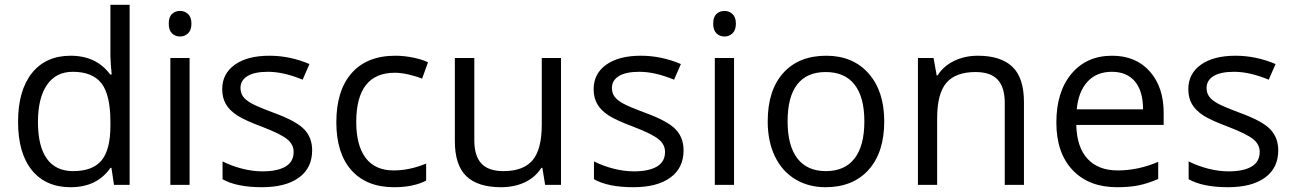

<svg xmlns="http://www.w3.org/2000/svg" viewBox="-20 -780 5458 810"><path d="M450.2 -71.8H445.8Q389.6 9.8 277.8 9.8Q172.9 9.8 114.5 -62Q56.2 -133.8 56.2 -266.1Q56.2 -398.4 114.7 -471.7Q173.3 -544.9 277.8 -544.9Q386.7 -544.9 444.8 -465.8H451.2L447.8 -504.4L445.8 -542V-759.8H526.9V0H460.9ZM288.1 -58.1Q371.1 -58.1 408.4 -103.3Q445.8 -148.4 445.8 -249V-266.1Q445.8 -379.9 408 -428.5Q370.1 -477.1 287.1 -477.1Q215.8 -477.1 178 -421.6Q140.1 -366.2 140.1 -265.1Q140.1 -162.6 177.7 -110.4Q215.3 -58.1 288.1 -58.1Z M779.8 0H698.7V-535.2H779.8ZM691.9 -680.2Q691.9 -708 705.6 -720.9Q719.2 -733.9 739.7 -733.9Q759.3 -733.9 773.4 -720.7Q787.6 -707.5 787.6 -680.2Q787.6 -652.8 773.4 -639.4Q759.3 -626 739.7 -626Q719.2 -626 705.6 -639.4Q691.9 -652.8 691.9 -680.2Z M1296.9 -146Q1296.9 -71.3 1241.2 -30.8Q1185.5 9.8 1085 9.8Q978.5 9.8 918.9 -23.9V-99.1Q957.5 -79.6 1001.7 -68.4Q1045.9 -57.1 1086.9 -57.1Q1150.4 -57.1 1184.6 -77.4Q1218.8 -97.7 1218.8 -139.2Q1218.8 -170.4 1191.7 -192.6Q1164.6 -214.8 1085.9 -245.1Q1011.2 -272.9 979.7 -293.7Q948.2 -314.5 932.9 -340.8Q917.5 -367.2 917.5 -403.8Q917.5 -469.2 970.7 -507.1Q1023.9 -544.9 1116.7 -544.9Q1203.1 -544.9 1285.6 -509.8L1256.8 -443.8Q1176.3 -477.1 1110.8 -477.1Q1053.2 -477.1 1023.9 -459Q994.6 -440.9 994.6 -409.2Q994.6 -387.7 1005.6 -372.6Q1016.6 -357.4 1041 -343.8Q1065.4 -330.1 1134.8 -304.2Q1230 -269.5 1263.4 -234.4Q1296.9 -199.2 1296.9 -146Z M1642.6 9.8Q1526.4 9.8 1462.6 -61.8Q1398.9 -133.3 1398.9 -264.2Q1398.9 -398.4 1463.6 -471.7Q1528.3 -544.9 1647.9 -544.9Q1686.5 -544.9 1725.1 -536.6Q1763.7 -528.3 1785.6 -517.1L1760.7 -448.2Q1733.9 -459 1702.1 -466.1Q1670.4 -473.1 1646 -473.1Q1482.9 -473.1 1482.9 -265.1Q1482.9 -166.5 1522.7 -113.8Q1562.5 -61 1640.6 -61Q1707.5 -61 1777.8 -89.8V-18.1Q1724.1 9.8 1642.6 9.8Z M1981 -535.2V-188Q1981 -122.6 2010.7 -90.3Q2040.5 -58.1 2104 -58.1Q2188 -58.1 2226.8 -104Q2265.6 -149.9 2265.6 -253.9V-535.2H2346.7V0H2279.8L2268.1 -71.8H2263.7Q2238.8 -32.2 2194.6 -11.2Q2150.4 9.8 2093.8 9.8Q1996.1 9.8 1947.5 -36.6Q1898.9 -83 1898.9 -185.1V-535.2Z M2863.8 -146Q2863.8 -71.3 2808.1 -30.8Q2752.4 9.8 2651.9 9.8Q2545.4 9.8 2485.8 -23.9V-99.1Q2524.4 -79.6 2568.6 -68.4Q2612.8 -57.1 2653.8 -57.1Q2717.3 -57.1 2751.5 -77.4Q2785.6 -97.7 2785.6 -139.2Q2785.6 -170.4 2758.5 -192.6Q2731.4 -214.8 2652.8 -245.1Q2578.1 -272.9 2546.6 -293.7Q2515.1 -314.5 2499.8 -340.8Q2484.4 -367.2 2484.4 -403.8Q2484.4 -469.2 2537.6 -507.1Q2590.8 -544.9 2683.6 -544.9Q2770 -544.9 2852.5 -509.8L2823.7 -443.8Q2743.2 -477.1 2677.7 -477.1Q2620.1 -477.1 2590.8 -459Q2561.5 -440.9 2561.5 -409.2Q2561.5 -387.7 2572.5 -372.6Q2583.5 -357.4 2607.9 -343.8Q2632.3 -330.1 2701.7 -304.2Q2796.9 -269.5 2830.3 -234.4Q2863.8 -199.2 2863.8 -146Z M3076.7 0H2995.6V-535.2H3076.7ZM2988.8 -680.2Q2988.8 -708 3002.4 -720.9Q3016.1 -733.9 3036.6 -733.9Q3056.2 -733.9 3070.3 -720.7Q3084.5 -707.5 3084.5 -680.2Q3084.5 -652.8 3070.3 -639.4Q3056.2 -626 3036.6 -626Q3016.1 -626 3002.4 -639.4Q2988.8 -652.8 2988.8 -680.2Z M3710.4 -268.1Q3710.4 -137.2 3644.5 -63.7Q3578.6 9.8 3462.4 9.8Q3390.6 9.8 3335 -23.9Q3279.3 -57.6 3249 -120.6Q3218.8 -183.6 3218.8 -268.1Q3218.8 -398.9 3284.2 -471.9Q3349.6 -544.9 3465.8 -544.9Q3578.1 -544.9 3644.3 -470.2Q3710.4 -395.5 3710.4 -268.1ZM3302.7 -268.1Q3302.7 -165.5 3343.8 -111.8Q3384.8 -58.1 3464.4 -58.1Q3543.9 -58.1 3585.2 -111.6Q3626.5 -165 3626.5 -268.1Q3626.5 -370.1 3585.2 -423.1Q3543.9 -476.1 3463.4 -476.1Q3383.8 -476.1 3343.3 -423.8Q3302.7 -371.6 3302.7 -268.1Z M4218.8 0V-346.2Q4218.8 -411.6 4189 -443.8Q4159.2 -476.1 4095.7 -476.1Q4011.7 -476.1 3972.7 -430.7Q3933.6 -385.3 3933.6 -280.8V0H3852.5V-535.2H3918.5L3931.6 -461.9H3935.5Q3960.4 -501.5 4005.4 -523.2Q4050.3 -544.9 4105.5 -544.9Q4202.1 -544.9 4251 -498.3Q4299.8 -451.7 4299.8 -349.1V0Z M4692.4 9.8Q4573.7 9.8 4505.1 -62.5Q4436.5 -134.8 4436.5 -263.2Q4436.5 -392.6 4500.2 -468.8Q4564 -544.9 4671.4 -544.9Q4772 -544.9 4830.6 -478.8Q4889.2 -412.6 4889.2 -304.2V-252.9H4520.5Q4522.9 -158.7 4568.1 -109.9Q4613.3 -61 4695.3 -61Q4781.7 -61 4866.2 -97.2V-24.9Q4823.2 -6.3 4784.9 1.7Q4746.6 9.8 4692.4 9.8ZM4670.4 -477.1Q4606 -477.1 4567.6 -435.1Q4529.3 -393.1 4522.5 -318.8H4802.2Q4802.2 -395.5 4768.1 -436.3Q4733.9 -477.1 4670.4 -477.1Z M5372.6 -146Q5372.6 -71.3 5316.9 -30.8Q5261.2 9.8 5160.6 9.8Q5054.2 9.8 4994.6 -23.9V-99.1Q5033.2 -79.6 5077.4 -68.4Q5121.6 -57.1 5162.6 -57.1Q5226.1 -57.1 5260.3 -77.4Q5294.4 -97.7 5294.4 -139.2Q5294.4 -170.4 5267.3 -192.6Q5240.2 -214.8 5161.6 -245.1Q5086.9 -272.9 5055.4 -293.7Q5023.9 -314.5 5008.5 -340.8Q4993.2 -367.2 4993.2 -403.8Q4993.2 -469.2 5046.4 -507.1Q5099.6 -544.9 5192.4 -544.9Q5278.8 -544.9 5361.3 -509.8L5332.5 -443.8Q5252 -477.1 5186.5 -477.1Q5128.9 -477.1 5099.6 -459Q5070.3 -440.9 5070.3 -409.2Q5070.3 -387.7 5081.3 -372.6Q5092.3 -357.4 5116.7 -343.8Q5141.1 -330.1 5210.4 -304.2Q5305.7 -269.5 5339.1 -234.4Q5372.6 -199.2 5372.6 -146Z"/></svg>

Font: f0_25643 
Style: Regular
Weight: 400
Foundry: Ascender Corporation
Version: Version 1.10